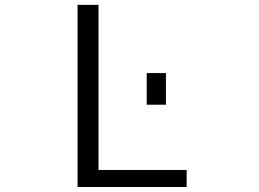

<svg xmlns="http://www.w3.org/2000/svg" viewBox="-20 -750 1040 770"><path d="M291 0V-730.5H375V-68.4H728.5V0ZM568.4 -330.1V-457H645.5V-330.1Z"/></svg>

Font: GenEi Gothic M SemiLight
Style: Regular
Weight: 350
Designer: o_tamon (Modified); [Source Han Sans]
Ryoko NISHIZUKA  (kana & ideographs); Paul D. Hunt (Latin, Greek & Cyrillic); Wenl
Version: Version 1.1a;Original Version 1.004